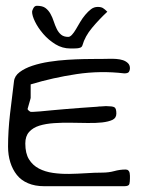

<svg xmlns="http://www.w3.org/2000/svg" viewBox="-20 -643 496 663"><path d="M7.8 -136.7Q7.8 -190.4 14.6 -249.5Q21.5 -308.6 28.3 -362.3Q30.3 -380.9 47.9 -394Q65.4 -407.2 91.8 -416Q118.2 -424.8 149.9 -429.7Q181.6 -434.6 212.4 -436.5Q243.2 -438.5 270.5 -439Q297.9 -439.5 314.5 -439.5Q320.3 -439.5 331.1 -439.5Q341.8 -439.5 354.5 -439.9Q367.2 -440.4 380.9 -439.5Q394.5 -438.5 404.8 -435.1Q415 -431.6 421.9 -424.8Q428.7 -418 428.7 -407.2Q428.7 -400.4 425.3 -395Q421.9 -389.6 409.2 -389.6Q327.1 -399.4 245.1 -387.2Q163.1 -375 85.9 -351.6Q85.9 -349.6 85.9 -341.8V-314.5Q85.9 -306.6 85.9 -304.7Q85.9 -302.7 84 -297.4Q82 -292 80.6 -285.6Q79.1 -279.3 77.1 -273.4Q75.2 -267.6 75.2 -266.6Q75.2 -264.6 79.1 -261.2Q83 -257.8 85.9 -256.8H95.7Q100.6 -256.8 118.2 -258.3Q135.7 -259.8 159.2 -262.2Q182.6 -264.6 209 -266.6Q235.4 -268.6 258.8 -270.5Q282.2 -272.5 300.3 -273.4Q318.4 -274.4 323.2 -275.4H327.1Q331.1 -275.4 335.4 -275.9Q339.8 -276.4 342.8 -276.4H349.6Q367.2 -276.4 374.5 -272.9Q381.8 -269.5 381.8 -251Q381.8 -235.4 368.2 -229Q354.5 -222.7 332.5 -220.2Q310.5 -217.8 282.2 -218.3Q253.9 -218.8 224.6 -219.2Q195.3 -219.7 166.5 -217.8Q137.7 -215.8 115.7 -209Q93.8 -202.1 80.6 -187.5Q67.4 -172.9 67.4 -147.5Q67.4 -113.3 80.1 -92.8Q92.8 -72.3 114.3 -61Q135.7 -49.8 163.1 -45.9Q190.4 -42 219.2 -42.5Q248 -43 277.3 -44.9Q306.6 -46.9 332 -46.9Q355.5 -46.9 374.5 -52.2Q393.6 -57.6 414.1 -57.6Q419.9 -57.6 423.3 -54.2Q426.8 -50.8 427.7 -45.9Q428.7 -41 428.7 -36.1V-27.3Q428.7 -15.6 426.8 -7.8Q424.8 0 409.2 0H132.8Q100.6 0 76.7 -10.3Q52.7 -20.5 38.1 -39.1Q23.4 -57.6 15.6 -82.5Q7.8 -107.4 7.8 -136.7ZM90.8 -602.5Q90.8 -606.4 95.2 -614.7Q99.6 -623 107.4 -623Q127 -623 137.2 -615.2Q147.5 -607.4 154.3 -595.2Q161.1 -583 165.5 -569.3Q169.9 -555.7 175.8 -543.5Q181.6 -531.2 190.9 -523.4Q200.2 -515.6 215.8 -515.6Q221.7 -515.6 228.5 -522.9Q235.4 -530.3 242.2 -542Q249 -553.7 256.8 -566.9Q264.6 -580.1 274.4 -591.8Q284.2 -603.5 294.4 -611.3Q304.7 -619.1 317.4 -619.1Q329.1 -619.1 335.4 -615.2Q341.8 -611.3 350.6 -602.5Q322.3 -576.2 297.9 -546.9Q273.4 -517.6 264.6 -486.3Q262.7 -480.5 257.3 -478.5Q252 -476.6 246.1 -476.1Q240.2 -475.6 233.9 -475.6Q227.5 -475.6 222.7 -475.6Q195.3 -475.6 171.4 -490.2Q147.5 -504.9 129.4 -525.9Q111.3 -546.9 101.1 -567.9Q90.8 -588.9 90.8 -602.5Z"/></svg>

Font: Swanky and Moo Moo Cyrillic
Style: Regular
Weight: 400
Designer: Kimberly Geswein; Denis Ignatov
Foundry: Kimberly Geswein; Denis Ignatov
Version: Version 1.003 June 27, 2018